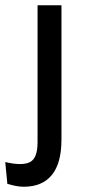

<svg xmlns="http://www.w3.org/2000/svg" viewBox="-64 -537 324 731"><path d="M26 174Q12 174 -3.5 171Q-19 168 -36 163L-44 80Q20 95 49.5 80.5Q79 66 79 5V-517H170V-6Q170 39 161 72.5Q152 106 134 128.5Q116 151 89 162.5Q62 174 26 174Z"/></svg>

Font: Bricolage Grotesque 36pt
Style: Regular
Weight: 400
Designer: Mathieu Triay
Foundry: Atelier Triay
Version: Version 1.001;gftools[0.9.33.dev8+g029e19f]